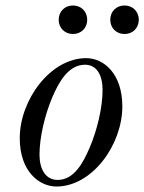

<svg xmlns="http://www.w3.org/2000/svg" viewBox="-20 -668 526 700"><path d="M382 -596C382 -566 404 -544 434 -544C464 -544 486 -566 486 -596C486 -626 464 -648 434 -648C404 -648 382 -626 382 -596ZM194 -596C194 -566 216 -544 246 -544C276 -544 298 -566 298 -596C298 -626 276 -648 246 -648C216 -648 194 -626 194 -596ZM124 -104C124 -168 144 -251 171 -314C195 -370 230 -432 290 -432C334 -432 354 -392 354 -340C354 -276 334 -193 307 -130C283 -74 250 -12 190 -12C146 -12 124 -52 124 -104ZM52 -164C52 -44 122 12 186 12C316 12 426 -140 426 -280C426 -400 358 -456 294 -456C164 -456 52 -304 52 -164Z"/></svg>

Font: Old Standard
Style: Italic
Weight: 400
Italic angle: -15.2°
Designer: Alexey Kryukov <alexios@thessalonica.org.ru>
Version: Version 2.0